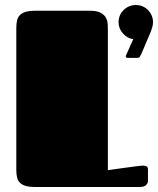

<svg xmlns="http://www.w3.org/2000/svg" viewBox="-20 -744 629 764"><path d="M44.9 -632.8Q44.9 -649.9 47.9 -662.6Q50.8 -675.3 59.1 -683.8Q67.4 -692.4 82 -696.8Q96.7 -701.2 120.1 -701.2H337.9Q366.2 -701.2 381.1 -692.9Q396 -684.6 402.1 -672.1Q408.2 -659.7 408.7 -645.8Q409.2 -631.8 409.2 -620.1V-66.9Q442.9 -71.8 471.7 -75.7Q483.9 -77.1 496.3 -78.9Q508.8 -80.6 519.3 -82Q529.8 -83.5 538.1 -84.2Q546.4 -85 550.3 -85Q558.6 -85 563.7 -81.8Q568.8 -78.6 568.8 -68.8V-23.9Q568.8 -15.1 561.3 -7.6Q553.7 0 537.1 0H119.1Q96.2 0 81.8 -4.4Q67.4 -8.8 59.1 -17.1Q50.8 -25.4 47.9 -38.1Q44.9 -50.8 44.9 -67.9ZM451.7 -655.8Q451.7 -669.9 457 -682.4Q462.4 -694.8 471.9 -704.1Q481.4 -713.4 493.9 -718.8Q506.3 -724.1 520.5 -724.1Q534.7 -724.1 547.1 -718.8Q559.6 -713.4 568.8 -704.1Q578.1 -694.8 583.5 -682.4Q588.9 -669.9 588.9 -655.8Q588.9 -646.5 586.2 -637Q583.5 -627.4 580.6 -619.6L542 -528.3Q538.1 -521 535.6 -517.3Q533.2 -513.7 524.9 -513.7H489.3Q480.5 -513.7 480.5 -519.5Q480.5 -522.9 482.9 -526.9L510.3 -588.4Q498 -589.8 487.5 -595.9Q477.1 -602.1 469 -611.1Q460.9 -620.1 456.3 -631.6Q451.7 -643.1 451.7 -655.8Z"/></svg>

Font: Fascinate
Style: Regular
Weight: 900
Designer: Astigmatic (AOETI)
Foundry: Astigmatic (AOETI)
Version: Version 1.000